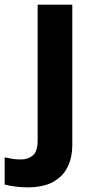

<svg xmlns="http://www.w3.org/2000/svg" viewBox="-84 -566 409 826"><path d="M34 240Q9 240 -18.5 236.5Q-46 233 -64 228V111Q-46 115 -30 117.5Q-14 120 6 120Q36 120 57 103Q78 86 78 37V-546H227V59Q227 109 208 150Q189 191 146.5 215.5Q104 240 34 240Z"/></svg>

Font: Noto Sans Hebrew
Style: Bold
Weight: 700
Designer: Monotype Design Team
Foundry: Monotype Imaging Inc.
Version: Version 2.003